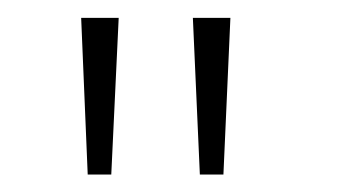

<svg xmlns="http://www.w3.org/2000/svg" viewBox="-20 -758 400 220"><path d="M116 -737.5 107.5 -558H80.5L73 -737.5ZM244 -737.5 236 -558H209L201 -737.5Z"/></svg>

Font: Epilogue ExtraLight
Style: Regular
Weight: 250
Designer: Tyler Finck
Foundry: Etcetera Type Co
Version: Version 2.112